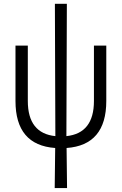

<svg xmlns="http://www.w3.org/2000/svg" viewBox="-20 -752 626 987"><path d="M261.2 214.8 263.7 8.8Q59.6 -5.9 59.6 -232.9V-517.6H123V-232.9Q123 -66.9 264.6 -52.2L262.2 -732.4H323.7L321.3 -52.2Q462.9 -66.9 462.9 -232.9V-517.6H526.4V-232.9Q526.4 -5.9 322.3 8.8L324.7 214.8Z"/></svg>

Font: Caskaydia Cove Light
Style: Regular
Weight: 300
Monospace: yes
Designer: Aaron Bell
Foundry: Saja Typeworks
Version: Version 4.300; ttfautohint (v1.8.3)